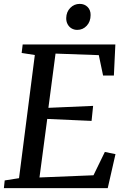

<svg xmlns="http://www.w3.org/2000/svg" viewBox="-20 -973 656 993"><path d="M0.1 0 4.3 -39.8 78.4 -51.5 160.1 -688.5 92 -699.1 97.3 -743H576.6L569 -582.5H513.1L491 -687.8L267.2 -695.8L230.3 -415.3L461.6 -425.4L453.6 -347.7L224.3 -357.9L184.2 -55.2L463.5 -66.5L522.2 -187.1L577.3 -175.9L537.2 0ZM379.6 -818.4Q363.3 -818.4 350.2 -826.1Q337.1 -833.8 329.7 -847.7Q322.2 -861.5 322.5 -879.8Q323.2 -911.7 343.5 -932.3Q363.8 -952.9 392.3 -952.9Q417 -952.9 433 -937Q448.9 -921.1 448.6 -895.1Q448.5 -861.2 428.5 -839.8Q408.6 -818.4 379.6 -818.4Z"/></svg>

Font: Merriweather Light
Style: Italic
Weight: 300
Italic angle: -7.8°
Designer: Eben Sorkin
Foundry: Eben Sorkin
Version: Version 2.101